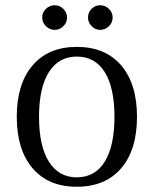

<svg xmlns="http://www.w3.org/2000/svg" viewBox="-20 -700 587 733"><path d="M273 13Q165 13 104.5 -57.5Q44 -128 44 -254Q44 -380 104.5 -450.5Q165 -521 273 -521Q382 -521 442.5 -450.5Q503 -380 503 -254Q503 -128 442.5 -57.5Q382 13 273 13ZM273 -23Q343 -23 380 -83Q417 -143 417 -254Q417 -365 380 -424.5Q343 -484 273 -484Q204 -484 166.5 -424.5Q129 -365 129 -254Q129 -143 166.5 -83Q204 -23 273 -23ZM189 -586Q170 -586 155.5 -600Q141 -614 141 -633Q141 -653 155.5 -666.5Q170 -680 189 -680Q208 -680 222 -666Q236 -652 236 -633Q236 -614 222 -600Q208 -586 189 -586ZM362 -586Q344 -586 330 -600Q316 -614 316 -633Q316 -653 330 -666.5Q344 -680 362 -680Q382 -680 396 -666Q410 -652 410 -633Q410 -614 396 -600Q382 -586 362 -586Z"/></svg>

Font: Arima
Style: Regular
Weight: 400
Designer: Joana Correia and Natanael Gama
Foundry: NDISCOVER
Version: Version 1.101;gftools[0.9.23]